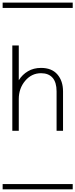

<svg xmlns="http://www.w3.org/2000/svg" viewBox="-20 -990 570 1453"><path d="M73.2 -646H122.1V-382.8Q148.9 -425.8 191.7 -450.9Q234.4 -476.1 290.5 -476.1Q371.6 -476.1 414.3 -426.8Q457 -377.4 457 -298.3V0H408.2V-298.3Q408.2 -366.7 377.9 -401.4Q347.7 -436 290.5 -436Q219.2 -436 170.7 -378.7Q122.1 -321.3 122.1 -240.2V0H73.2ZM0 402.8H530.3V442.9H0ZM0 -970.2H530.3V-930.2H0Z"/></svg>

Font: AzarMehrMSRS1
Style: Regular
Weight: 1
Designer: Amin Abedi
Version: Version 1.00